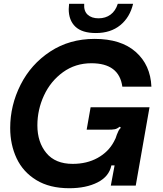

<svg xmlns="http://www.w3.org/2000/svg" viewBox="-20 -983 863 1017"><path d="M34 -305Q34 -425 89 -534Q144 -643 246 -710Q348 -777 481 -777Q621 -777 699 -708Q777 -639 782 -524H628Q611 -648 464 -648Q379 -648 313.5 -600.5Q248 -553 213 -477.5Q178 -402 178 -319Q178 -230 225.5 -172.5Q273 -115 365 -115Q440 -115 497 -146.5Q554 -178 583 -232Q594 -251 599 -270Q603 -281 608 -290.5Q613 -300 620 -306L615 -312Q600 -301 588.5 -298.5Q577 -296 547 -296H439L460 -415H772L699 0H567L587 -107H570Q558 -48 497 -17Q436 14 347 14Q243 14 172.5 -29Q102 -72 68 -144.5Q34 -217 34 -305ZM344 -935Q344 -943 346 -963H426Q423 -925 444 -905.5Q465 -886 502 -886Q539 -886 565.5 -905.5Q592 -925 604 -963H685Q668 -891 617 -849.5Q566 -808 488 -808Q415 -808 379.5 -841.5Q344 -875 344 -935Z"/></svg>

Font: Open Sauce Sans
Style: Bold Italic
Weight: 700
Italic angle: -10°
Designer: Alfredo Marco Pradil
Foundry: Creative Sauce Fz LLC
Version: Version 1.477